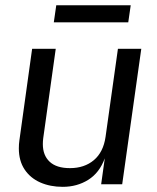

<svg xmlns="http://www.w3.org/2000/svg" viewBox="-20 -714 608 744"><path d="M53 -139Q53 -155 55 -169L104.5 -525H196L147.5 -178.5Q146 -166.5 146 -155.5Q146 -112 172.5 -87.2Q199 -62.5 251 -62.5Q307 -62.5 343.8 -93.5Q380.5 -124.5 389 -183.5L437 -525H527.5L453.5 0H372L386 -100.5Q365.5 -44.5 322 -17.2Q278.5 10 223 10Q174.5 10 136 -7Q97.5 -24 75.2 -57.5Q53 -91 53 -139ZM198 -693.5H486.5L477 -627.5H188.5Z"/></svg>

Font: 1883 Sans
Style: Italic
Weight: 400
Italic angle: -8°
Designer: 1883 Sans project is a fork of Public Sans.
Version: Version 1.009